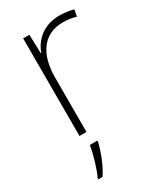

<svg xmlns="http://www.w3.org/2000/svg" viewBox="-191 -610 766 903"><g transform="rotate(-30 191.5 -158.5)"><path d="M290 -538C207 -538 152 -490 130 -429H127L124 -530H90V0H128V-295C128 -421 183 -502 288 -502C316 -502 337 -499 360 -492L367 -528C344 -534 319 -538 290 -538ZM152 68V61H111C105 104 81 183 65 214V221H88C118 175 140 116 152 68Z"/></g></svg>

Font: Noto Sans Georgian ExtraLight
Style: Regular
Weight: 200
Designer: Monotype Design Team, Akaki Razmadze
Foundry: Google LLC
Version: Version 2.005